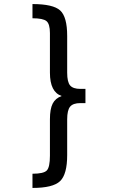

<svg xmlns="http://www.w3.org/2000/svg" viewBox="-20 -807 560 946"><path d="M311 -219V-43Q311 52 276 85.5Q241 119 140 119V49Q195 49 210.5 33Q226 17 226 -40V-219Q226 -270 239.5 -296.5Q253 -323 284 -334Q226 -353 226 -449V-644Q226 -689 209 -703Q192 -717 140 -717V-787Q242 -787 276.5 -755.5Q311 -724 311 -630V-449Q311 -403 325.5 -386Q340 -369 376 -369H401V-299H376Q340 -299 325.5 -281.5Q311 -264 311 -219Z"/></svg>

Font: RopaSansRegular
Style: Regular
Weight: 400
Designer: Botio Nikoltchev
Foundry: Botjo Nikoltchev
Version: Version 1.002